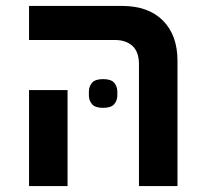

<svg xmlns="http://www.w3.org/2000/svg" viewBox="-20 -628 691 648"><path d="M328 -264Q301 -264 290.5 -276.5Q280 -289 280 -306V-319Q280 -336 290.5 -348.5Q301 -361 328 -361Q355 -361 365.5 -348.5Q376 -336 376 -319V-306Q376 -289 365.5 -276.5Q355 -264 328 -264ZM449 -411Q449 -453 427 -473Q405 -493 368 -493H78V-608H391Q481 -608 530 -558.5Q579 -509 579 -423V0H449ZM78 -324H208V0H78Z"/></svg>

Font: IBM Plex Sans Hebrew SemiBold
Style: Regular
Weight: 600
Designer: Mike Abbink, Paul van der Laan, Pieter van Rosmalen, Yanek Iontef
Foundry: Bold Monday
Version: Version 1.2